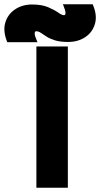

<svg xmlns="http://www.w3.org/2000/svg" viewBox="-95 -877 467 897"><path d="M75 0V-660H222V0ZM74 -731Q67 -731 67 -720Q67 -709 80 -680H-61Q-82 -731 -70.5 -770.5Q-59 -810 -25 -833Q9 -856 55 -856Q100 -856 129.5 -843.5Q159 -831 176.5 -818.5Q194 -806 204 -806Q211 -806 211 -817Q211 -828 199 -857H338Q360 -807 349 -767Q338 -727 304 -704Q270 -681 223 -681Q186 -681 162 -688.5Q138 -696 122.5 -706Q107 -716 96 -723.5Q85 -731 74 -731Z"/></svg>

Font: Lil Grotesk Black
Style: Regular
Weight: 900
Designer: Bastien Sozeau
Foundry: NBR — Bastien Sozeau
Version: Version 3.003; ttfautohint (v1.8.4.7-5d5b);gftools[0.9.33]